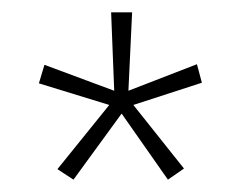

<svg xmlns="http://www.w3.org/2000/svg" viewBox="-20 -780 391 311"><path d="M194 -760 188 -633 299 -676 307 -646 196 -610 278 -507 252 -489 177 -596 99 -489 73 -506 157 -610 43 -645 52 -675 165 -633 160 -760Z"/></svg>

Font: Noto Sans Gujarati ExtraCondensed ExtraLight
Style: Regular
Weight: 200
Width: 2
Designer: Jelle Bosma - Monotype Design Team, Universal Thirst
Foundry: Monotype Imaging Inc.
Version: Version 2.106; ttfautohint (v1.8.4.7-5d5b)